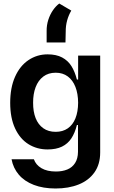

<svg xmlns="http://www.w3.org/2000/svg" viewBox="-20 -864 655 1100"><path d="M298.3 215.9Q227.6 215.9 173.8 195.3Q120 174.7 87.7 136.7Q55.4 98.7 46.2 48.3H174Q185.4 80.6 217.5 99.6Q249.6 118.6 300.4 118.6Q337.7 118.6 365.9 106.9Q394.2 95.2 410.3 69.8Q426.5 44.4 426.8 5.7V-147.7H420.5Q409.1 -101.9 388.8 -71.2Q368.6 -40.5 335.2 -24.1Q301.8 -7.8 252.8 -7.8Q191.8 -7.8 143.1 -38Q94.5 -68.2 66.4 -128.4Q38.4 -188.6 38.4 -274.9Q38.4 -361.9 66.4 -424.5Q94.5 -487.2 143.5 -519.9Q192.5 -552.6 252.8 -552.6Q302.6 -552.6 335.9 -534.8Q369.3 -517 389.2 -485.3Q409.1 -453.5 420.5 -408.4H427.6V-545.5H554V9.2Q554 77.1 521.3 123.4Q488.6 169.7 430.9 192.8Q373.2 215.9 298.3 215.9ZM299 -108.7Q339.5 -108.7 368.3 -128.6Q397 -148.4 412.1 -185.9Q427.2 -223.4 427.6 -275.6Q427.2 -327.4 412.1 -366.1Q397 -404.8 368.3 -426.1Q339.5 -447.4 299 -447.4Q257.1 -447.4 228 -425.4Q198.9 -403.4 184.1 -364.5Q169.4 -325.6 169.7 -275.6Q169.4 -224.8 184.1 -187.3Q198.9 -149.9 228 -129.3Q257.1 -108.7 299 -108.7ZM247.2 -686.1Q246.8 -719.5 256.7 -750.4Q266.7 -781.2 283.4 -805.4Q300.1 -829.5 319.6 -843.8L388.5 -803.3Q373.2 -777.7 364.7 -747.2Q356.2 -716.6 356.5 -681.1L355.1 -620.7H247.2Z"/></svg>

Font: Riot Sans
Style: Regular
Weight: 400
Designer: Rasmus Andersson
Foundry: rsms
Version: Version 3.005